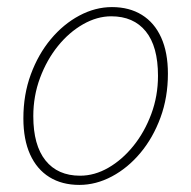

<svg xmlns="http://www.w3.org/2000/svg" viewBox="-20 -510 540 542"><path d="M204 12Q155 12 119.5 -10Q84 -32 65 -74Q46 -116 46 -176Q46 -243 67 -300Q88 -357 123.5 -399.5Q159 -442 204 -466Q249 -490 296 -490Q345 -490 380.5 -468Q416 -446 435 -404Q454 -362 454 -302Q454 -235 433 -178Q412 -121 376.5 -78.5Q341 -36 296 -12Q251 12 204 12ZM206 -14Q247 -14 286 -36.5Q325 -59 356.5 -98Q388 -137 407 -188Q426 -239 426 -296Q426 -379 391.5 -421.5Q357 -464 294 -464Q254 -464 214.5 -441.5Q175 -419 143.5 -380Q112 -341 93 -290Q74 -239 74 -182Q74 -100 108.5 -57Q143 -14 206 -14Z"/></svg>

Font: Source Sans 3
Style: Italic
Weight: 200
Italic angle: -11°
Designer: Paul D. Hunt
Foundry: Adobe
Version: Version 3.046;hotconv 1.0.118;makeotfexe 2.5.65603